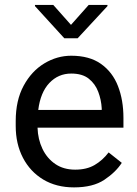

<svg xmlns="http://www.w3.org/2000/svg" viewBox="-20 -770 570 799"><path d="M288.1 9.8Q214.4 9.8 159.9 -22.9Q105.5 -55.7 75.4 -113.5Q45.4 -171.4 45.4 -245.6V-266.1Q45.4 -352.5 78.4 -413.3Q111.3 -474.1 164.3 -506.1Q217.3 -538.1 276.4 -538.1Q352.1 -538.1 400.1 -504.2Q448.2 -470.2 470.9 -411.9Q493.7 -353.5 493.7 -279.3V-238.8H136.2Q137.7 -190.4 156.7 -150.6Q175.8 -110.8 210.2 -87.4Q244.6 -64 293 -64Q340.8 -64 374 -83.5Q407.2 -103 432.1 -135.7L486.8 -92.3Q461.4 -53.2 414.1 -21.7Q366.7 9.8 288.1 9.8ZM276.4 -463.9Q222.7 -463.9 185.5 -424.8Q148.4 -385.7 139.2 -312.5H403.3V-319.3Q401.4 -354.5 388.9 -387.7Q376.5 -420.9 349.6 -442.4Q322.8 -463.9 276.4 -463.9ZM201.7 -749.5 275.4 -666.5 349.1 -749.5H427.2V-744.6L303.2 -610.8H247.6L125.5 -744.6V-749.5Z"/></svg>

Font: Vazirmatn RD FD
Style: Regular
Weight: 400
Designer: Saber Rastikerdar
Foundry: Saber Rastikerdar
Version: Version 33.003